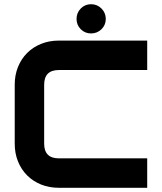

<svg xmlns="http://www.w3.org/2000/svg" viewBox="-20 -893 770 913"><path d="M680 0H260Q214 0 175.5 -15.5Q137 -31 109 -59Q81 -87 65.5 -125.5Q50 -164 50 -210V-490Q50 -536 65.5 -574.5Q81 -613 109 -641Q137 -669 175.5 -684.5Q214 -700 260 -700H680V-560H260Q190 -560 190 -490V-210Q190 -140 260 -140H680ZM344 -803Q344 -832 364 -852.5Q384 -873 413 -873Q442 -873 462.5 -852.5Q483 -832 483 -803Q483 -774 462.5 -754Q442 -734 413 -734Q384 -734 364 -754Q344 -774 344 -803Z"/></svg>

Font: CAT North
Style: Regular
Weight: 400
Designer: Peter Wiegel
Foundry: Peter Wiegel
Version: Version 1.000